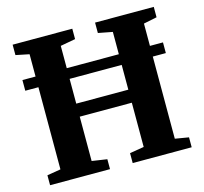

<svg xmlns="http://www.w3.org/2000/svg" viewBox="-107 -862 1042 981"><g transform="rotate(-15 414.5 -371.5)"><path d="M112 -64.5V-673.5L41 -688V-743H356.5V-688L277 -673.5V-368H552.5V-673.5L477 -688V-743H787.5V-688L717 -673.5V-64.5L789 -52.5V0H477V-52.5L552.5 -65V-299H277V-64.5L357 -52.5V0H40V-52.5ZM786 -555.5V-499H42.5V-555.5Z"/></g></svg>

Font: Merriweather 48pt ExtraBold
Style: Regular
Weight: 800
Version: Version 2.100